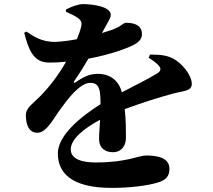

<svg xmlns="http://www.w3.org/2000/svg" viewBox="-20 -846 1040 936"><path d="M218 -541C246 -541 274 -542 302 -545C270 -489 227 -428 173 -374C137 -337 105 -320 106 -282C107 -234 123 -197 165 -199C210 -202 242 -271 279 -320C310 -363 370 -442 419 -442C463 -442 470 -414 470 -338C375 -278 262 -187 262 -98C262 -6 324 70 525 70C609 70 699 60 752 43C790 31 806 12 806 -23C806 -77 748 -88 692 -88C657 -88 598 -54 448 -54C350 -54 325 -86 325 -118C325 -168 390 -221 468 -262C466 -226 463 -194 463 -169C463 -123 494 -104 530 -104C572 -104 594 -135 594 -175C594 -211 594 -262 588 -314C666 -343 757 -372 821 -389C876 -404 915 -401 915 -437C915 -481 865 -539 825 -560C796 -575 768 -580 711 -580L705 -564C722 -554 744 -538 754 -526C767 -511 764 -499 746 -488C708 -464 637 -429 574 -396C559 -453 518 -486 456 -486C417 -486 386 -471 349 -445C341 -439 337 -444 342 -451C371 -493 393 -529 411 -560C520 -580 604 -612 633 -628C664 -644 672 -663 672 -679C672 -722 637 -735 594 -735C582 -735 571 -719 542 -707C526 -700 503 -693 477 -685L504 -734C513 -751 520 -760 520 -774C520 -814 432 -826 384 -826C362 -826 327 -813 302 -800L301 -789C328 -777 347 -768 363 -756C380 -743 379 -728 375 -713C373 -703 366 -683 355 -655C319 -648 282 -643 251 -642C184 -640 141 -670 109 -692L98 -686C119 -607 141 -541 218 -541Z"/></svg>

Font: GenKiMin2 TW H
Style: Regular
Weight: 900
Version: Version 2.100;PS 2.1;hotconv 16.6.51;makeotf.lib2.5.65220 DE